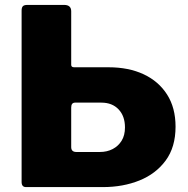

<svg xmlns="http://www.w3.org/2000/svg" viewBox="-20 -762 765 782"><path d="M695 -246Q695 -163 655 -108.5Q615 -54 548 -27Q481 0 399 0H86Q68 0 68 -21V-719Q68 -731 73 -736.5Q78 -742 92 -742H241Q270 -742 270 -716V-498Q270 -488 282 -488H422Q504 -488 565 -459.5Q626 -431 660.5 -377Q695 -323 695 -246ZM489 -243Q489 -289 463 -316.5Q437 -344 393 -344H286Q270 -344 270 -324V-163Q270 -143 291 -143H387Q416 -143 439 -155Q462 -167 475.5 -189Q489 -211 489 -243Z"/></svg>

Font: Libre Franklin ExtraBold
Style: Regular
Weight: 800
Designer: Pablo Impallari, Rodrigo Fuenzalida, Nhung Nguyen
Foundry: Impallari Type
Version: Version 3.000